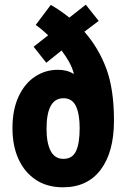

<svg xmlns="http://www.w3.org/2000/svg" viewBox="-20 -787 537 817"><path d="M196 -766Q214 -756 234 -742.5Q254 -729 275 -712L345 -767L400 -698L339 -652Q399 -584 432 -496Q465 -408 465 -274Q465 -140 408.5 -65Q352 10 248 10Q181 10 133 -21.5Q85 -53 59 -109.5Q33 -166 33 -242Q33 -320 59 -376Q85 -432 129 -461Q173 -490 226 -490Q266 -490 292 -473L294 -475Q287 -500 274 -523.5Q261 -547 242 -572L177 -520L123 -588L185 -637Q171 -650 158.5 -660.5Q146 -671 132 -681ZM250 -369Q178 -369 178 -239Q178 -179 195.5 -145Q213 -111 250 -111Q288 -111 303.5 -144Q319 -177 319 -242Q319 -302 303 -335.5Q287 -369 250 -369Z"/></svg>

Font: Noto Sans Gurmukhi ExtraCondensed ExtraBold
Style: Regular
Weight: 800
Width: 2
Designer: Jelle Bosma - Monotype Design Team
Foundry: Monotype Imaging Inc.
Version: Version 2.004; ttfautohint (v1.8.4.7-5d5b)